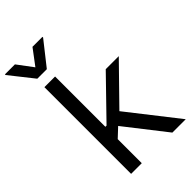

<svg xmlns="http://www.w3.org/2000/svg" viewBox="-315 -1043 1139 1139"><g transform="rotate(-45 255.0 -473.5)"><path d="M75.3 0H164.8V-201.7L221.9 -255.3L421.5 0H533.7L289.1 -312.1L517.4 -545.5H408L174.7 -305.4H164.8V-727.3H75.3ZM-36.6 -941.1 81 -792.6H160.9L278.1 -941.1V-946.7H194.6L120.7 -848.4L47.2 -946.7H-36.6Z"/></g></svg>

Font: Margiela Sans Text
Style: Regular
Weight: 400
Designer: Stefan Endress, Andreas Faust
Version: Version 1.100;FEAKit 1.0